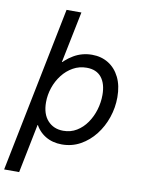

<svg xmlns="http://www.w3.org/2000/svg" viewBox="-128 -820 807 1094"><g transform="rotate(10 276.0 -273.5)"><path d="M-25.9 205.1 166.5 -752H252.4L191.9 -455.1H203.6L174.8 -410.2L118.7 -125.5L131.8 -77.1H117.7L61 205.1ZM272.5 7.8Q218.3 7.8 177.2 -17.1Q136.2 -42 113.5 -88.1Q90.8 -134.3 90.8 -198.7Q90.8 -258.3 110.1 -316.4Q129.4 -374.5 165 -421.6Q200.7 -468.8 249 -497.1Q297.4 -525.4 355 -525.4Q408.2 -525.4 449.5 -500Q490.7 -474.6 514.4 -426.8Q538.1 -378.9 538.1 -311.5Q538.1 -251.5 518.8 -194.6Q499.5 -137.7 463.9 -92Q428.2 -46.4 379.6 -19.3Q331.1 7.8 272.5 7.8ZM267.1 -70.3Q310.1 -70.3 344.2 -91.1Q378.4 -111.8 402.6 -146.7Q426.8 -181.6 439.5 -224.1Q452.1 -266.6 452.1 -309.6Q452.1 -374.5 423.1 -410.9Q394 -447.3 337.4 -447.3Q294.4 -447.3 258.8 -427.2Q223.1 -407.2 197 -373.5Q170.9 -339.8 156.7 -298.1Q142.6 -256.3 142.6 -213.4Q142.6 -145.5 177 -107.9Q211.4 -70.3 267.1 -70.3Z"/></g></svg>

Font: Reddit Sans
Style: Italic
Weight: 400
Italic angle: -11.25°
Designer: Stephen Hutchings
Version: Version 1.013